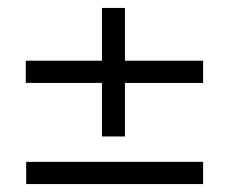

<svg xmlns="http://www.w3.org/2000/svg" viewBox="-20 -531 570 484"><path d="M45 -322V-378H237V-511H295V-378H492V-322H295V-187H237V-322ZM46 -123H492V-67H46Z"/></svg>

Font: TitilliumText22L Lt
Style: Thin
Weight: 300
Designer: Campivisivi
Foundry: Campivisivi
Version: 1.000